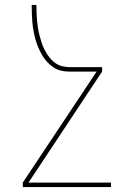

<svg xmlns="http://www.w3.org/2000/svg" viewBox="-20 -540 540 775"><path d="M428 215H72V197L370 -251H260Q242 -251 225.5 -255Q209 -259 194.5 -269Q180 -279 168.5 -292Q157 -305 148.5 -320Q140 -335 133.5 -351Q127 -367 122.5 -383.5Q118 -400 115 -417Q112 -434 110.5 -451Q109 -468 108.5 -485.5Q108 -503 108 -520H127Q127 -504 127.5 -488.5Q128 -473 129.5 -457Q131 -441 133.5 -425.5Q136 -410 140 -395Q144 -380 149 -365Q154 -350 161.5 -336Q169 -322 178.5 -309.5Q188 -297 200.5 -287.5Q213 -278 228.5 -273.5Q244 -269 260 -269H392V-251L95 197H428Z"/></svg>

Font: Iosevka Term Curly Thin
Style: Regular
Weight: 100
Designer: Belleve Invis
Foundry: Belleve Invis
Version: Version 32.3.0